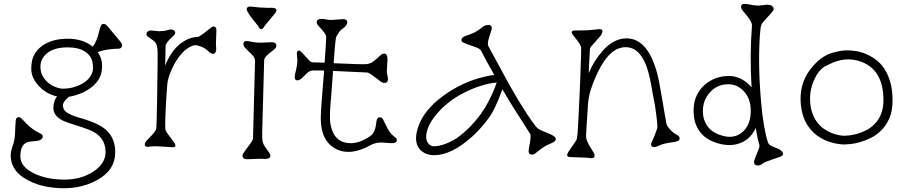

<svg xmlns="http://www.w3.org/2000/svg" viewBox="-20 -806 4731 999"><path d="M488.8 -534.7Q511.2 -502 511.2 -467Q511.2 -432.1 502.9 -412.1Q494.6 -392.1 481 -375.7Q467.3 -359.4 449.5 -346.9Q431.6 -334.5 412.6 -325.2Q376.5 -308.6 339.4 -302.7Q307.6 -277.8 307.6 -258.3Q307.6 -238.8 319.3 -227.8Q331.1 -216.8 350.1 -208.5Q369.1 -200.2 393.6 -193.4Q418 -186.5 443.6 -177.5Q469.2 -168.5 493.7 -156Q518.1 -143.6 537.1 -125Q579.6 -83 579.6 -14.6Q579.6 79.6 485.4 130.9Q389.2 184.1 261.7 170.9Q197.3 164.1 153.6 145Q109.9 126 86.9 106.9Q35.6 64.5 35.6 2Q35.6 -20.5 50.8 -61Q56.6 -83 58.1 -106.9L59.6 -146Q60.5 -160.6 61.8 -178.5Q63 -196.3 77.1 -196.3Q85 -196.3 94 -187.3Q103 -178.2 115.2 -165Q150.4 -129.4 187.5 -112.8Q202.6 -106 202.6 -96.7Q202.6 -87.4 193.6 -80.6Q184.6 -73.7 170.4 -72.5Q156.2 -71.3 140.6 -69.8Q125 -68.4 113.3 -61.5Q85.9 -45.4 85.9 7.3Q85.9 62.5 158.2 96.7Q224.1 128.4 315.4 128.4Q402.3 128.4 465.8 86.7Q529.3 44.9 529.3 -14.6Q529.3 -97.7 443.4 -130.9Q420.4 -140.1 369.9 -155.8Q319.3 -171.4 300.3 -182.1Q257.8 -206.1 257.8 -243.9Q257.8 -281.7 276.9 -304.2Q222.2 -316.4 183.6 -356.9Q142.6 -399.9 142.6 -447.5Q142.6 -495.1 159.4 -523.7Q176.3 -552.2 203.1 -570.3Q253.9 -604.5 332.8 -604.5Q411.6 -604.5 462.9 -563Q483.9 -590.3 496.1 -643.6Q500 -660.2 504.6 -670.9Q509.3 -681.6 518.1 -681.6Q526.9 -681.6 532 -677.2Q537.1 -672.9 545.9 -662.1L607.9 -587.4Q621.6 -571.3 610.4 -558.1Q605.5 -552.7 599.1 -552.7Q592.8 -552.7 580.8 -552.2Q568.8 -551.8 553.2 -549.8Q510.7 -544.4 488.8 -534.7ZM434.1 -389.6Q463.9 -418.5 463.9 -452.1Q463.9 -485.8 452.9 -505.4Q441.9 -524.9 423.3 -537.1Q389.2 -559.6 331.5 -559.6Q238.3 -559.6 203.1 -504.9Q190.4 -484.9 190.4 -458.5Q190.4 -432.1 201.2 -411.9Q211.9 -391.6 229.2 -376.7Q246.6 -361.8 268.6 -353.3Q290.5 -344.7 307.1 -344.7Q323.7 -344.7 338.9 -346.9Q354 -349.1 370.6 -354.5Q387.2 -359.9 404.1 -368.4Q420.9 -377 434.1 -389.6Z M878.9 -40 794.9 -44.9Q767.6 -44.9 761.2 -43.5Q733.4 -37.6 733.4 -55.2Q733.4 -65.4 749.8 -81.5Q766.1 -97.7 778.8 -112.5Q791.5 -127.4 793 -136.7Q794.9 -147 797.4 -282.2Q801.8 -531.7 799.3 -550.5Q796.9 -569.3 793 -577.6Q788.1 -588.4 772.7 -598.9Q757.3 -609.4 749.8 -615Q742.2 -620.6 742.2 -626.2Q742.2 -631.8 743.2 -634.8Q744.1 -637.7 747.1 -640.6Q753.9 -647.5 766.6 -647.5L805.2 -643.6Q833 -643.6 847.9 -648.2Q862.8 -652.8 870.1 -652.8Q877.4 -652.8 884.5 -648.4Q891.6 -644 891.6 -636.5Q891.6 -628.9 885 -622.3Q878.4 -615.7 870.1 -607.9Q846.2 -585.4 841.8 -570.3L839.4 -464.4Q870.6 -544.4 924.8 -583.5Q965.3 -612.3 1007.3 -613.8Q1019 -613.8 1071.8 -657.7H1072.3Q1076.2 -660.6 1080.6 -664.3Q1085 -668 1091.3 -668Q1106 -668 1106 -647.9L1103.5 -579.1L1105 -548.3Q1105 -540 1100.6 -533.2Q1090.8 -517.6 1070.3 -533.7V-533.2Q1051.8 -553.2 1030.3 -562Q1008.8 -570.8 996.6 -570.8Q984.4 -570.8 965.8 -560.5Q947.3 -550.3 930.9 -533.4Q914.6 -516.6 900.4 -494.9Q886.2 -473.1 875.5 -449.7Q853 -400.9 850.3 -366.2Q847.7 -331.5 845.9 -304.4Q844.2 -277.3 842.8 -250.5Q836.9 -138.7 841.8 -128.4Q846.7 -118.2 852.5 -109.9L888.2 -61.5Q900.4 -40 878.9 -40Z M1266.6 22.5Q1241.7 22.5 1241.7 3.9Q1241.7 -3.9 1255.4 -22.2Q1269 -40.5 1282 -57.9Q1294.9 -75.2 1296.4 -85L1307.1 -488.8Q1306.6 -503.4 1297.1 -514.6Q1287.6 -525.9 1276.4 -536.1Q1265.1 -546.4 1255.9 -556.2Q1246.6 -565.9 1246.6 -577.1Q1246.6 -598.6 1281.2 -590.3Q1307.6 -584 1337.9 -584L1393.1 -586.4Q1418 -586.4 1418 -567.9Q1418 -557.6 1403.1 -546.1Q1388.2 -534.7 1378.7 -526.4Q1369.1 -518.1 1363.8 -511.7Q1354.5 -501.5 1354.5 -492.7L1344.2 -117.2L1344.7 -84Q1344.7 -63 1359.1 -42.2Q1373.5 -21.5 1380.1 -12.2Q1386.7 -2.9 1386.7 3.9Q1386.7 21 1358.9 21L1337.4 20ZM1390.1 -765.6Q1433.1 -765.6 1411.6 -737.3L1357.4 -671.9Q1338.9 -637.2 1323.2 -670.4L1286.6 -716.8Q1263.7 -748 1263.7 -757.8Q1263.7 -772 1281.7 -772Q1338.4 -765.1 1376.5 -765.1Z M1648.9 -191.4 1649.4 -206.5Q1651.9 -264.2 1657 -321Q1662.1 -377.9 1666.5 -439Q1638.7 -439.5 1627.9 -439.5Q1627.9 -439.5 1614.3 -439.5Q1595.2 -439.5 1584.2 -430.9Q1573.2 -422.4 1565.9 -414.1Q1541.5 -387.7 1528.8 -387.7Q1513.2 -387.7 1513.2 -403.8Q1513.2 -414.1 1520.3 -441.7Q1527.3 -469.2 1527.3 -492.7L1524.4 -525.4Q1524.4 -543 1535.6 -543Q1542.5 -543 1561 -521.7Q1579.6 -500.5 1589.4 -491Q1599.1 -481.4 1606.4 -481.4Q1636.7 -481.4 1668.9 -479.5Q1677.2 -587.4 1677.2 -616.2Q1677.2 -628.4 1640.1 -668Q1627.9 -680.2 1627.9 -690.4Q1627.9 -708 1655.8 -708Q1663.1 -708 1675.5 -705.1Q1688 -702.1 1705.1 -702.1L1765.1 -706.5Q1786.6 -706.5 1786.6 -689.9Q1786.6 -679.7 1777.6 -669.9Q1768.6 -660.2 1765.6 -658.7Q1753.9 -652.8 1742.4 -635.7Q1731 -618.7 1729.2 -613.5Q1727.5 -608.4 1726.1 -595.5Q1724.6 -582.5 1722.7 -564.5L1715.8 -477.1Q1863.3 -470.2 1885.3 -472.4Q1907.2 -474.6 1920.2 -484.4Q1933.1 -494.1 1940.2 -500.5Q1947.3 -506.8 1951.2 -511Q1955.1 -515.1 1960 -518.6Q1970.7 -527.3 1979.5 -527.3Q1996.1 -527.3 1996.1 -495.6L1992.7 -437.5Q1992.7 -425.3 1995.6 -414.1Q2006.3 -374.5 1980 -374.5Q1970.2 -374.5 1960 -382.3Q1949.7 -390.1 1937.5 -399.4Q1901.4 -427.7 1891.1 -428.7L1712.9 -437L1703.1 -304.2Q1692.4 -197.3 1699.5 -161.1Q1706.5 -125 1718.8 -105.5Q1746.1 -61 1805.7 -61Q1850.1 -61 1899.4 -93.3Q1910.6 -100.6 1916 -105.7Q1921.4 -110.8 1928.5 -127Q1935.5 -143.1 1938 -169.4Q1940.4 -195.8 1955.6 -195.8Q1966.8 -195.8 1973.1 -184.6L1996.6 -137.2Q2008.8 -114.7 2022.7 -102.8Q2036.6 -90.8 2040.8 -86.9Q2044.9 -83 2044.9 -77.1Q2044.9 -61 2017.6 -61L1965.3 -64.5Q1932.6 -64.5 1909.2 -51.3Q1804.7 7.3 1729.5 -30.3Q1648.9 -70.8 1648.9 -191.4Z M2748.5 -1.5Q2725.6 -1.5 2731.9 -33.7Q2744.6 -93.3 2738.8 -108.9L2648.9 -250Q2623 -291.5 2594.2 -341.3Q2571.8 -280.3 2552.5 -241.2Q2533.2 -202.1 2500 -162.1Q2466.8 -122.1 2435.1 -93.8Q2328.1 1.5 2239.3 1.5Q2192.4 1.5 2164.6 -28.8Q2131.8 -66.4 2153.3 -137.7Q2181.6 -232.4 2290 -310.1Q2387.7 -380.4 2498.5 -406.2Q2528.3 -413.6 2551.8 -416Q2498.5 -509.8 2482.4 -543.5Q2473.6 -554.2 2457.5 -559.6Q2397.5 -580.1 2389.2 -585.2Q2380.9 -590.3 2380.9 -597.2Q2380.9 -612.8 2406.2 -620.6Q2450.2 -632.8 2483.9 -660.2Q2502.9 -676.3 2521 -676.3Q2539.1 -676.3 2539.1 -657.2L2521 -597.7Q2515.6 -576.2 2522 -564L2625.5 -373.5Q2692.9 -252.9 2750 -171.9Q2770 -143.1 2781 -136Q2792 -128.9 2807.6 -122.6Q2823.2 -116.2 2837.4 -110.4Q2872.1 -95.7 2872.1 -83.5Q2872.1 -69.8 2847.4 -60.1Q2822.8 -50.3 2807.4 -40Q2792 -29.8 2782 -21.2Q2772 -12.7 2764.6 -7.1Q2757.3 -1.5 2748.5 -1.5ZM2203.6 -130.9Q2197.3 -109.4 2197.3 -96.7Q2197.3 -84 2200.2 -75.2Q2203.1 -66.4 2208.5 -59.6Q2221.2 -44.9 2237.3 -44.9Q2266.6 -44.9 2303.7 -59.8Q2340.8 -74.7 2370.1 -96.9Q2399.4 -119.1 2427.2 -147.9Q2486.8 -210 2519.5 -273.9Q2548.8 -329.6 2564.5 -376.5Q2487.3 -369.6 2399.9 -326.2Q2319.8 -286.6 2265.1 -227.5Q2217.8 -176.3 2203.6 -130.9Z M3073.7 3.4Q3073.7 17.1 3058.6 17.1L3033.2 14.6L2945.3 11.2Q2918.5 9.8 2942.4 -22.9L2972.7 -67.4Q2981 -78.6 2982.4 -87.6Q2983.9 -96.7 2985.4 -115.7Q2986.8 -134.8 2988.3 -163.3Q2989.7 -191.9 2991.5 -227.5Q2993.2 -263.2 2995.1 -301.3Q2997.1 -339.4 2998.5 -377.7Q3000 -416 3001 -449.2Q3003.9 -522.5 3003.9 -559.1Q3000.5 -573.7 2984.4 -594.5Q2968.3 -615.2 2961.4 -623.8Q2954.6 -632.3 2954.6 -636.7Q2954.6 -647.5 2969.7 -647.5Q2984.9 -647.5 3001.7 -647.7Q3018.6 -647.9 3035.2 -648.4L3099.1 -654.3Q3127 -654.3 3105 -620.1L3057.6 -566.4Q3050.3 -557.1 3049.8 -553Q3049.3 -548.8 3048.6 -534.9Q3047.9 -521 3046.9 -502Q3044.9 -477.5 3043.5 -425.8Q3069.3 -488.8 3115.2 -541Q3173.3 -606.4 3239.7 -606.4Q3335.9 -606.4 3385.7 -468.3Q3400.9 -426.8 3411.4 -369.1Q3421.9 -311.5 3428.5 -272.7Q3435.1 -233.9 3439 -210Q3446.3 -167 3447.8 -161.1Q3449.2 -155.3 3455.3 -146.5Q3461.4 -137.7 3469.2 -129.4Q3485.8 -111.8 3501 -104.7Q3516.1 -97.7 3516.1 -86.7Q3516.1 -75.7 3507.1 -72.3Q3498 -68.8 3482.4 -66.4Q3432.6 -59.6 3415.5 -51.3Q3394.5 -41 3385.3 -41Q3361.3 -41 3370.1 -64.9L3379.9 -85.9Q3400.4 -134.8 3400.4 -146.5Q3400.4 -158.2 3398.7 -174.1Q3397 -189.9 3394.5 -210.4Q3388.7 -257.8 3383.1 -283.4Q3377.4 -309.1 3373 -336.4Q3368.7 -363.8 3362.3 -394Q3356 -424.3 3346.2 -453.9Q3336.4 -483.4 3321.3 -507.3Q3288.6 -560.5 3234.9 -560.5Q3152.3 -560.5 3089.8 -428.7Q3043.9 -332.5 3039.6 -266.6Q3029.3 -112.8 3029.3 -98.6Q3029.3 -84.5 3034.2 -73.2Q3039.1 -62 3045.4 -50.3L3071.3 -7.3Q3073.7 -2 3073.7 3.4Z M3923.3 55.2Q3903.3 55.2 3903.3 36.1Q3903.3 28.8 3914.1 2.9Q3931.6 -37.1 3931.6 -45.2Q3931.6 -53.2 3928.7 -61Q3921.9 -81.1 3912.1 -140.6Q3882.8 -74.7 3816.4 -56.6Q3768.1 -43.5 3708 -62.5Q3627 -87.9 3599.6 -161.1Q3588.9 -189.9 3588.9 -232.9Q3588.9 -275.9 3605.5 -310.1Q3622.1 -344.2 3648.4 -366.2Q3700.7 -410.6 3773.4 -410.6Q3821.3 -410.6 3864.3 -377.4Q3878.4 -366.2 3890.6 -351.1Q3880.4 -518.1 3892.6 -674.3Q3892.6 -696.3 3846.7 -748Q3835.9 -760.3 3835.9 -770Q3835.9 -785.6 3852.3 -785.6Q3868.7 -785.6 3887.9 -781.2Q3907.2 -776.9 3926.8 -776.9L3973.1 -781.7Q3985.8 -781.7 3995.6 -775.9Q4005.4 -770 4005.4 -760.3Q4005.4 -750.5 3989.7 -734.4Q3950.2 -692.4 3944.8 -683.6Q3939.5 -674.8 3937.3 -659.7Q3935.1 -644.5 3933.6 -621.1Q3923.3 -460 3940.4 -271.5Q3951.7 -142.6 3975.1 -66.9Q3979.5 -51.3 4002 -43Q4032.2 -31.2 4037.1 -27.8Q4069.8 -3.9 4041.5 8.8Q4034.2 12.2 3996.8 24.4Q3959.5 36.6 3951.2 43Q3936 55.2 3923.3 55.2ZM3637.2 -228.5Q3637.2 -201.7 3644.5 -181.2Q3651.9 -160.6 3663.6 -145.8Q3675.3 -130.9 3690.4 -121.1Q3705.6 -111.3 3721.2 -105.5Q3802.7 -74.7 3851.6 -127Q3886.2 -164.1 3886.2 -229Q3886.2 -294.4 3848.6 -333Q3814.9 -367.7 3769.5 -367.7Q3711.4 -367.7 3673.8 -325.2Q3637.2 -285.2 3637.2 -228.5Z M4194.3 -136.7Q4145.5 -196.8 4145.5 -293.9Q4145.5 -386.7 4207 -458.5Q4263.2 -524.9 4331.1 -536.1Q4374 -549.3 4432.1 -540.5Q4487.8 -531.7 4535.2 -497.1Q4589.4 -458 4612.3 -378.9Q4624 -337.4 4624 -283.2Q4624 -229 4607.9 -191.7Q4591.8 -154.3 4566.9 -129.2Q4542 -104 4512.2 -89.1Q4482.4 -74.2 4454.6 -66.4Q4426.8 -58.6 4404.8 -56.4Q4382.8 -54.2 4372.6 -54.2Q4362.3 -54.2 4340.8 -57.1Q4319.3 -60.1 4293.9 -68.6Q4268.6 -77.1 4242.2 -93.5Q4215.8 -109.9 4194.3 -136.7ZM4530.8 -160.6Q4576.7 -207.5 4576.7 -283.7Q4576.7 -439.5 4464.8 -483.4Q4379.4 -516.6 4290 -469.2Q4277.8 -462.9 4268.6 -458.5Q4233.9 -434.6 4212.9 -383.3Q4194.8 -339.4 4194.8 -296.1Q4194.8 -252.9 4204.8 -222.9Q4214.8 -192.9 4230.7 -171.4Q4246.6 -149.9 4266.6 -136Q4286.6 -122.1 4306.6 -114Q4326.7 -106 4344.7 -102.8Q4362.8 -99.6 4372.6 -99.6Q4382.3 -99.6 4400.1 -101.6Q4418 -103.5 4440.2 -109.9Q4462.4 -116.2 4486.6 -128.2Q4510.7 -140.1 4530.8 -160.6Z"/></svg>

Font: Snowburst One
Style: Regular
Weight: 400
Designer: Annet Stirling
Foundry: Annet Stirling
Version: Version 1.001